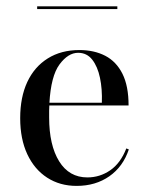

<svg xmlns="http://www.w3.org/2000/svg" viewBox="-20 -589 477 620"><path d="M227.4 11.3Q173.4 11.3 132.3 -15.3Q91.1 -41.9 68.1 -91.1Q45.2 -140.3 45.2 -207.3Q45.2 -275 68.1 -324.2Q91.1 -373.4 134.3 -400.4Q177.4 -427.4 236.3 -427.4Q283.9 -427.4 319.8 -408.9Q355.6 -390.3 375.4 -350.8Q395.2 -311.3 395.2 -248.4H105.6L104.8 -257.3H308.9Q310.5 -301.6 302.8 -337.9Q295.2 -374.2 277.8 -396.4Q260.5 -418.5 232.3 -418.5Q200 -418.5 172.2 -381Q144.4 -343.5 139.5 -255.6V-254Q138.7 -242.7 138.7 -231.5Q138.7 -220.2 138.7 -209.7Q138.7 -120.2 171 -68.1Q203.2 -16.1 262.1 -16.1Q302.4 -16.1 335.9 -39.1Q369.4 -62.1 387.9 -109.7L396 -106.5Q377.4 -50.8 333.1 -19.8Q288.7 11.3 227.4 11.3ZM100 -559.7V-568.5H358.9V-559.7Z"/></svg>

Font: Playfair 144pt SemiCondensed Medium
Style: Regular
Weight: 500
Width: 4
Designer: Claus Eggers Sørensen
Foundry: Claus Eggers Sørensen
Version: Version 2.203